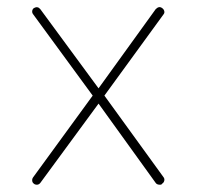

<svg xmlns="http://www.w3.org/2000/svg" viewBox="-20 -508 610 528"><path d="M73.2 -2.9Q69.3 -5.4 68.6 -10.5Q67.9 -15.6 70.8 -20L234.9 -245.1L70.8 -469.2Q67.9 -473.1 68.6 -478Q69.3 -482.9 73.2 -485.8Q83.5 -491.7 90.8 -482.9L251 -265.1L408.2 -482.9Q417.5 -492.2 425.8 -485.8Q430.2 -482.9 431.6 -478Q433.1 -473.1 430.2 -469.2L267.1 -245.1L430.2 -20Q433.1 -15.6 431.6 -10.5Q430.2 -5.4 425.8 -2.9Q424.8 0 419.9 0Q411.6 0 408.2 -4.9L251 -223.1L90.8 -4.9Q86.9 0 81.1 0Q76.2 0 73.2 -2.9Z"/></svg>

Font: Quicksand
Style: Light
Weight: 300
Designer: Andrew Paglinawan
Foundry: Andrew Paglinawan
Version: 1.002